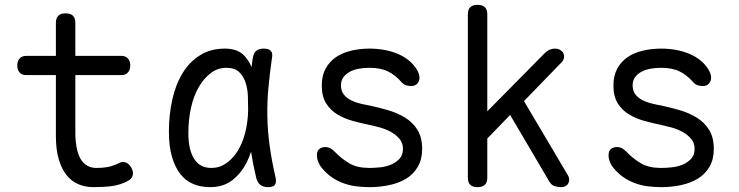

<svg xmlns="http://www.w3.org/2000/svg" viewBox="-20 -760 3040 790"><path d="M480 -530Q497 -530 506.5 -519Q516 -508 516 -490.5Q516 -473 506.5 -462Q497 -451 480 -451H290V-218Q290 -142 312 -105.5Q334 -69 377 -69Q401 -69 421.5 -72.5Q442 -76 465 -87Q483 -97 496.5 -92Q510 -87 520 -71Q530 -53 526 -38Q522 -23 505 -15Q475 1 441.5 5.5Q408 10 365 10Q331 10 302.5 -2Q274 -14 253.5 -40Q233 -66 221.5 -105.5Q210 -145 210 -200V-451H87Q70 -451 60.5 -462Q51 -473 51 -490.5Q51 -508 60.5 -519Q70 -530 87 -530H210V-665Q210 -686 220 -695.5Q230 -705 250 -705Q270 -705 280 -695.5Q290 -686 290 -665V-530Z M844 10Q806 10 775 -3Q744 -16 722 -44Q700 -72 687.5 -115Q675 -158 675 -219Q675 -288 689 -350.5Q703 -413 731.5 -459.5Q760 -506 803.5 -533Q847 -560 905 -560Q953 -560 980 -536Q1002 -515 1015 -484Q1017 -502 1020 -521Q1024 -543 1035 -551.5Q1046 -560 1065 -560Q1086 -560 1094.5 -550.5Q1103 -541 1099 -521Q1090 -459 1084.5 -400Q1079 -341 1080 -282Q1081 -223 1089.5 -160.5Q1098 -98 1114 -29Q1118 -9 1111 0.5Q1104 10 1083.5 10Q1063 10 1051 0.5Q1039 -9 1034 -29Q1021 -84 1013 -136Q1006 -114 996 -94Q974 -49 937 -19.5Q900 10 844 10ZM850 -69Q883 -69 910.5 -88Q938 -107 958 -139Q978 -171 989 -214.5Q1000 -258 1001 -306Q1001 -333 1000 -363.5Q999 -394 990.5 -420Q982 -446 964 -463.5Q946 -481 911 -481Q876 -481 847.5 -459.5Q819 -438 798 -402Q777 -366 766 -317Q755 -268 755 -212Q755 -145 778.5 -107Q802 -69 850 -69Z M1501 10Q1472 10 1445 6.5Q1418 3 1393.5 -6Q1369 -15 1347 -29.5Q1325 -44 1306 -67Q1296 -78 1290 -92.5Q1284 -107 1284 -121Q1284 -140 1294.5 -147.5Q1305 -155 1319 -155Q1329 -155 1337.5 -151Q1346 -147 1356 -137Q1386 -106 1418 -87.5Q1450 -69 1500 -69Q1520 -69 1544 -71.5Q1568 -74 1588.5 -82.5Q1609 -91 1623.5 -106.5Q1638 -122 1638 -147Q1638 -172 1623.5 -189Q1609 -206 1588 -217.5Q1567 -229 1543 -235.5Q1519 -242 1500 -246Q1466 -253 1431.5 -262.5Q1397 -272 1368.5 -289Q1340 -306 1322 -334.5Q1304 -363 1304 -408Q1304 -449 1320 -478Q1336 -507 1362.5 -525Q1389 -543 1425 -551.5Q1461 -560 1500 -560Q1566 -560 1617.5 -538Q1669 -516 1695 -474Q1701 -464 1703.5 -455.5Q1706 -447 1706 -441Q1706 -426 1697 -416Q1688 -406 1671 -406Q1662 -406 1651.5 -409Q1641 -412 1632 -422Q1607 -451 1576.5 -466Q1546 -481 1500 -481Q1476 -481 1455 -477Q1434 -473 1418 -464Q1402 -455 1392.5 -441.5Q1383 -428 1383 -409Q1383 -386 1394.5 -371.5Q1406 -357 1423.5 -348Q1441 -339 1461.5 -334Q1482 -329 1500 -326Q1537 -318 1575.5 -307Q1614 -296 1646 -276.5Q1678 -257 1697.5 -226Q1717 -195 1717 -147Q1717 -104 1699 -73.5Q1681 -43 1651.5 -25Q1622 -7 1582.5 1.5Q1543 10 1501 10Z M1985 -30Q1985 -9 1975 0.5Q1965 10 1945 10Q1925 10 1915 0.5Q1905 -9 1905 -30V-700Q1905 -721 1915 -730.5Q1925 -740 1945 -740Q1965 -740 1975 -730.5Q1985 -721 1985 -700V-302L2221 -541Q2231 -551 2241.5 -555.5Q2252 -560 2263 -560Q2276 -560 2285 -554.5Q2294 -549 2298 -540.5Q2302 -532 2300.5 -522Q2299 -512 2290 -503L2136 -344L2316 -40Q2322 -30 2322 -21Q2322 -12 2318 -5Q2314 2 2306.5 6Q2299 10 2290 10Q2276 10 2262.5 6Q2249 2 2239 -15L2079 -287L1985 -190Z M2701 10Q2672 10 2645 6.5Q2618 3 2593.5 -6Q2569 -15 2547 -29.5Q2525 -44 2506 -67Q2496 -78 2490 -92.5Q2484 -107 2484 -121Q2484 -140 2494.5 -147.5Q2505 -155 2519 -155Q2529 -155 2537.5 -151Q2546 -147 2556 -137Q2586 -106 2618 -87.5Q2650 -69 2700 -69Q2720 -69 2744 -71.5Q2768 -74 2788.5 -82.5Q2809 -91 2823.5 -106.5Q2838 -122 2838 -147Q2838 -172 2823.5 -189Q2809 -206 2788 -217.5Q2767 -229 2743 -235.5Q2719 -242 2700 -246Q2666 -253 2631.5 -262.5Q2597 -272 2568.5 -289Q2540 -306 2522 -334.5Q2504 -363 2504 -408Q2504 -449 2520 -478Q2536 -507 2562.5 -525Q2589 -543 2625 -551.5Q2661 -560 2700 -560Q2766 -560 2817.5 -538Q2869 -516 2895 -474Q2901 -464 2903.5 -455.5Q2906 -447 2906 -441Q2906 -426 2897 -416Q2888 -406 2871 -406Q2862 -406 2851.5 -409Q2841 -412 2832 -422Q2807 -451 2776.5 -466Q2746 -481 2700 -481Q2676 -481 2655 -477Q2634 -473 2618 -464Q2602 -455 2592.5 -441.5Q2583 -428 2583 -409Q2583 -386 2594.5 -371.5Q2606 -357 2623.5 -348Q2641 -339 2661.5 -334Q2682 -329 2700 -326Q2737 -318 2775.5 -307Q2814 -296 2846 -276.5Q2878 -257 2897.5 -226Q2917 -195 2917 -147Q2917 -104 2899 -73.5Q2881 -43 2851.5 -25Q2822 -7 2782.5 1.5Q2743 10 2701 10Z"/></svg>

Font: Maple Mono Light
Style: Regular
Weight: 300
Monospace: yes
Designer: subframe7536
Version: Version 7.000